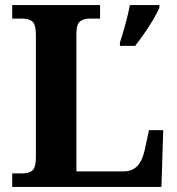

<svg xmlns="http://www.w3.org/2000/svg" viewBox="-20 -734 694 754"><path d="M28 0V-53H70Q92 -53 106.5 -64Q121 -75 121 -118V-596Q121 -639 106.5 -650Q92 -661 70 -661H28V-714H373V-661H331Q310 -661 295 -650.5Q280 -640 280 -600V-61H466Q489 -61 505.5 -71Q522 -81 532.5 -100.5Q543 -120 549 -148L565 -223H621L614 0ZM451 -567Q461 -597 472.5 -639Q484 -681 490 -714H606V-704Q597 -683 581 -656Q565 -629 546.5 -602.5Q528 -576 511 -554H451Z"/></svg>

Font: Noto Naskh Arabic
Style: Bold
Weight: 700
Designer: Monotype Design Team, David Williams, Mohamad Dakak and Nizar Qandah
Foundry: Monotype Imaging Inc.
Version: Version 2.016